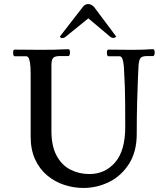

<svg xmlns="http://www.w3.org/2000/svg" viewBox="-20 -919 822 952"><path d="M667 -595Q666 -580 664 -532.5Q662 -485 660 -413.5Q658 -342 658 -255Q658 -167 620 -107Q582 -47 521.5 -17Q461 13 394 13Q345 13 298 -2.5Q251 -18 213.5 -49.5Q176 -81 154 -129Q132 -177 132 -241V-552Q132 -591 128.5 -609.5Q125 -628 120.5 -634Q116 -640 111 -640H53Q45 -640 45 -659Q45 -664 46.5 -668.5Q48 -673 53 -673Q85 -673 117 -672.5Q149 -672 179 -672Q222 -672 246.5 -672.5Q271 -673 287 -674Q303 -675 319 -675Q324 -675 325.5 -670Q327 -665 327 -659Q327 -652 325 -646.5Q323 -641 319 -641H276Q251 -641 243 -631Q235 -621 235 -595V-269Q235 -195 260.5 -147.5Q286 -100 329 -78Q372 -56 423 -56Q501 -56 551 -114Q601 -172 601 -290Q601 -367 600.5 -413Q600 -459 599 -490Q598 -521 596 -552Q595 -591 591.5 -609.5Q588 -628 583.5 -634Q579 -640 574 -640H518Q510 -640 510 -659Q510 -664 511.5 -668.5Q513 -673 518 -673Q548 -673 574 -672.5Q600 -672 631 -672Q663 -672 679.5 -672.5Q696 -673 704.5 -673.5Q713 -674 720 -674.5Q727 -675 739 -675Q744 -675 745.5 -670Q747 -665 747 -659Q747 -652 745 -646.5Q743 -641 739 -641H709Q684 -641 676.5 -631Q669 -621 667 -595ZM418 -828 307 -738Q298 -730 288 -730Q280 -730 277 -738L391 -885Q402 -899 417 -899Q432 -899 446 -885L556 -738Q556 -738 552.5 -734.5Q549 -731 542 -731Q538 -731 534 -732.5Q530 -734 525 -738Z"/></svg>

Font: Sedan SC
Style: Regular
Weight: 400
Designer: Sebastian Salazar
Foundry: Sebastian Salazar
Version: Version 1.100; ttfautohint (v1.8.4.7-5d5b)